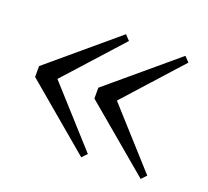

<svg xmlns="http://www.w3.org/2000/svg" viewBox="-86 -603 712 658"><g transform="rotate(20 270.0 -274.5)"><path d="M269 -50.1 26.4 -254.8V-294.3L269 -499L286.5 -480.6L81.4 -253.3V-295.8L286.5 -68.5ZM485.8 -50.1 242.6 -254.8V-294.3L485.8 -499L503.2 -480.6L298.3 -253.3V-295.8L503.2 -68.5Z"/></g></svg>

Font: Early Summer Mincho VF
Style: Regular
Weight: 250
Designer: GuiWonder
Version: Version 1.002